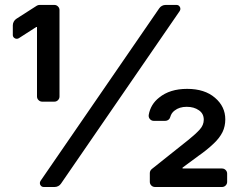

<svg xmlns="http://www.w3.org/2000/svg" viewBox="-20 -747 959 767"><path d="M139.2 -15.6Q139.2 -19.9 142 -24.5L616.1 -713.8Q620.4 -720.2 627.1 -723.7Q633.9 -727.3 641.7 -727.3H685Q691.8 -727.3 696.2 -722.7Q700.6 -718 700.6 -711.6Q700.6 -707.4 697.8 -702.8L223.7 -13.5Q219.5 -7.1 212.7 -3.6Q206 0 198.2 0H154.8Q148.1 0 143.6 -4.6Q139.2 -9.2 139.2 -15.6ZM148.8 -340.9H197.1Q205.6 -340.9 211.6 -346.9Q217.7 -353 217.7 -361.5V-706.7Q217.7 -715.2 211.6 -721.2Q205.6 -727.3 197.1 -727.3H138.1Q131.7 -727.3 126.8 -724.1L45.8 -672.2Q39.1 -668 35.2 -660.9Q31.2 -653.8 31.2 -646V-607.2Q31.2 -600.9 35.9 -596.4Q40.5 -592 46.9 -592Q51.5 -592 55.4 -594.5L125 -639.2H127.8V-361.5Q127.8 -353 134.1 -346.9Q140.3 -340.9 148.8 -340.9ZM599.4 0H866.8Q875.4 0 881.4 -6Q887.4 -12.1 887.4 -20.6V-53.3Q887.4 -61.8 881.4 -67.8Q875.4 -73.9 866.8 -73.9H709.2V-77.4L772.7 -124.3Q807.9 -148.8 833.8 -173.7Q857.2 -195.7 869 -219.5Q880 -242.5 880 -270.2Q880 -321.4 838.8 -356.5Q797.6 -392 727.6 -392Q658.4 -392 615.8 -357.2Q581.7 -330.6 574.2 -288.4Q573.9 -286.9 573.9 -284.4Q573.9 -276.3 579.9 -270.2Q585.9 -264.2 594.5 -264.2H640.3Q647.4 -264.2 653.1 -268.6Q658.7 -273.1 660.2 -279.8Q664.8 -296.2 677.6 -305.4Q696.4 -320.3 725.9 -320.3Q755 -320.3 774.5 -306.5Q794 -293.3 794 -268.8Q794 -247.5 778.1 -229.8Q761.7 -211.6 734 -189.3L586.3 -71.7Q578.5 -65 578.5 -55.4V-20.6Q578.5 -12.1 584.5 -6Q590.6 0 599.4 0Z"/></svg>

Font: DeltaSans SemiBold
Style: Regular
Weight: 600
Designer: Rasmus Andersson
Foundry: rsms
Version: Version 3.012